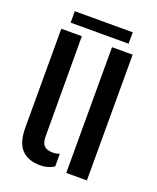

<svg xmlns="http://www.w3.org/2000/svg" viewBox="-132 -773 703 861"><g transform="rotate(20 219.0 -343.0)"><path d="M44.5 -129.5V-600H142.5L143.5 -121.5Q143.5 -92 156.2 -78.5Q169 -65 198.5 -65Q216.5 -65 230 -71V-10.5Q202.5 8 164.5 8Q106.5 8 75.5 -24.2Q44.5 -56.5 44.5 -129.5ZM286.5 0V-600H385V0ZM74.5 -694.5H351V-640H74.5Z"/></g></svg>

Font: Big Shoulders Stencil Text SemiBold
Style: Regular
Weight: 600
Designer: Patric King
Foundry: XO Type Co
Version: Version 1.000